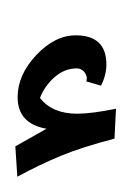

<svg xmlns="http://www.w3.org/2000/svg" viewBox="-20 -895 168 244"><path d="M89.8 -791.5 90.3 -795.4Q90.3 -799.8 86.7 -804Q83 -808.1 77.6 -808.1Q62 -808.1 49.3 -796.9Q36.6 -785.6 30.8 -770.5Q46.4 -750.5 78.1 -750.5Q96.2 -750.5 127.4 -756.8L125.5 -718.8Q84 -708 57.4 -697Q30.8 -686 2 -670.4L-0.5 -709L39.1 -731.4Q2.4 -737.8 2.4 -771.5Q2.4 -799.8 26.1 -825Q49.8 -850.1 76.2 -850.1Q115.2 -850.1 115.2 -813Q115.2 -799.8 108.4 -786.1ZM72.8 -684.6ZM63 -874.5Z"/></svg>

Font: Noto Naskh Arabic UI
Style: Regular
Weight: 400
Designer: Monotype Design team
Foundry: Monotype Imaging Inc.
Version: Version 1.05